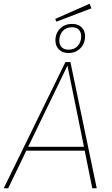

<svg xmlns="http://www.w3.org/2000/svg" viewBox="-29 -1016 606 1036"><path d="M428 -203H113L15 0H-9L324 -681H351L493 0H469ZM424 -224 335 -662 123 -224ZM430 -821Q430 -781 404.5 -755.5Q379 -730 341 -730Q308 -730 289 -749Q270 -768 270 -798Q270 -837 295.5 -862Q321 -887 360 -887Q392 -887 411 -869Q430 -851 430 -821ZM291 -797Q291 -774 304 -761Q317 -748 341 -748Q373 -748 391 -769Q409 -790 409 -819Q409 -843 396 -856Q383 -869 359 -869Q328 -869 309.5 -848.5Q291 -828 291 -797ZM464 -971 275 -899 269 -914 455 -996Z"/></svg>

Font: FiraGO Thin
Style: Italic
Weight: 100
Italic angle: -8°
Designer: bBox Type GmbH
Foundry: bBox Type GmbH
Version: Version 1.001